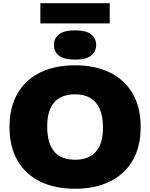

<svg xmlns="http://www.w3.org/2000/svg" viewBox="-20 -1152 924 1182"><path d="M442 10Q318 10 227.5 -34.2Q137 -78.5 87.8 -163.5Q38.5 -248.5 38.5 -370Q38.5 -491.5 87.8 -576.5Q137 -661.5 227.5 -705.8Q318 -750 442 -750Q566.5 -750 657 -705.2Q747.5 -660.5 796.8 -575.8Q846 -491 846 -370Q846 -249 796.8 -164.2Q747.5 -79.5 656.8 -34.8Q566 10 442 10ZM442 -168.5Q498 -168.5 536.2 -190.2Q574.5 -212 594.2 -256Q614 -300 614 -366Q614 -436 593.8 -481.5Q573.5 -527 535 -549.2Q496.5 -571.5 442 -571.5Q387.5 -571.5 349 -550.2Q310.5 -529 290.5 -485Q270.5 -441 270.5 -374Q270.5 -303 290.2 -257.5Q310 -212 348.2 -190.2Q386.5 -168.5 442 -168.5ZM442 -785Q374.5 -785 343.2 -809.5Q312 -834 312 -875Q312 -916.5 343.2 -940.8Q374.5 -965 442 -965Q510 -965 541 -940.8Q572 -916.5 572 -875Q572 -834 541 -809.5Q510 -785 442 -785ZM228.5 -1008V-1132.5H655.5V-1008Z"/></svg>

Font: Encode Sans SemiExpanded Black
Style: Regular
Weight: 900
Width: 6
Designer: Multiple Designers
Foundry: Impallari Type
Version: Version 3.002